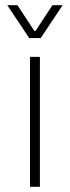

<svg xmlns="http://www.w3.org/2000/svg" viewBox="-20 -716 268 736"><path d="M95 -498H133V0H95ZM8 -696H47L112 -597H116L181 -696H220L136 -570H92Z"/></svg>

Font: Chakra Petch ExtraLight
Style: Regular
Weight: 275
Designer: Katatrad Aksorn Co.,Ltd.
Foundry: Cadson Demak Co.,Ltd.
Version: Version 1.000; ttfautohint (v1.6)